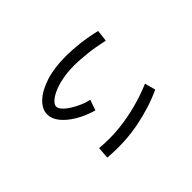

<svg xmlns="http://www.w3.org/2000/svg" viewBox="-88 -849 1175 1175"><g transform="rotate(45 500.0 -261.0)"><path d="M367.7 30.2Q323.7 30.2 284.4 -10.3Q245.2 -50.9 220.7 -125Q196.2 -199.2 196.2 -298.9Q196.2 -357.3 203.6 -421.1Q211.1 -484.9 227.1 -551.9L302.1 -542.9Q286.3 -471.8 279.2 -408.6Q272.2 -345.4 272.2 -299.7Q272.2 -240.3 282 -192.9Q291.8 -145.4 307.2 -111.8Q322.6 -78.2 340 -60.4Q357.3 -42.7 372.4 -42.7Q388.9 -42.7 407.2 -59.8Q425.5 -76.9 442.2 -103.8Q458.9 -130.8 472.2 -161.5Q485.4 -192.3 490.9 -219.9L559.1 -196.1Q539.7 -129.1 508.9 -78.1Q478.1 -27.2 441.9 1.5Q405.8 30.2 367.7 30.2ZM814.7 -43.3 738.3 -48.8Q746.3 -135.9 737.7 -219.3Q729.1 -302.8 708.1 -380.2Q687.2 -457.7 657.9 -526.4L727.7 -545.2Q776.1 -441.8 801.4 -314.1Q826.7 -186.5 814.7 -43.3Z"/></g></svg>

Font: Murecho Thin
Style: Regular
Weight: 100
Designer: Neil Summerour
Foundry: Positype
Version: Version 1.010